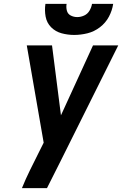

<svg xmlns="http://www.w3.org/2000/svg" viewBox="-20 -969 629 989"><path d="M93 0H222L291 -137L589 -735H459L294 -375L248 -735H118L205 -234L180 -184Q157 -138 134.5 -92.5Q112 -47 93 0ZM362 -789Q396 -789 430.5 -797.5Q465 -806 494.5 -828.5Q524 -851 541 -883Q558 -915 563 -949H454Q451 -931 441 -914Q431 -897 413.5 -889Q396 -881 378 -881Q360 -881 344.5 -889Q329 -897 324.5 -914Q320 -931 323 -949H214Q209 -916 215 -883.5Q221 -851 243.5 -828.5Q266 -806 297.5 -797.5Q329 -789 362 -789Z"/></svg>

Font: Iosevka Sparkle Oblique
Style: Bold
Weight: 700
Italic angle: -9°
Designer: Belleve Invis
Foundry: Belleve Invis
Version: Version 4.5.0; ttfautohint (v1.8.3)